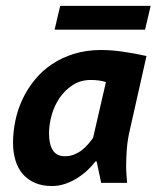

<svg xmlns="http://www.w3.org/2000/svg" viewBox="-20 -622 540 654"><path d="M421.4 -175.3Q414.6 -146 412.1 -115.5Q409.7 -85 409.7 -58.1Q409.7 -41 410.9 -24.9Q412.1 -8.8 413.1 1H324.7L309.1 -72.3H305.2Q294.4 -57.6 278.6 -42.7Q262.7 -27.8 243.4 -15.6Q224.1 -3.4 202.1 4.2Q180.2 11.7 156.7 11.7Q124.5 11.7 99.9 1.2Q75.2 -9.3 58.3 -28.3Q41.5 -47.4 33 -74.7Q24.4 -102.1 24.4 -135.7Q24.4 -173.3 32.5 -211.7Q40.5 -250 57.1 -284.9Q73.7 -319.8 98.6 -350.3Q123.5 -380.9 157 -403.3Q190.4 -425.8 232.4 -438.7Q274.4 -451.7 325.2 -451.7Q358.9 -451.7 399.7 -445.8Q440.4 -439.9 479 -431.2ZM200.7 -89.8Q218.3 -89.8 233.2 -95.9Q248 -102.1 259.8 -111.3Q271.5 -120.6 280.8 -131.6Q290 -142.6 296.9 -151.9L340.8 -342.3Q329.6 -346.2 316.4 -347.9Q303.2 -349.6 289.6 -349.6Q254.9 -349.6 228.5 -332.8Q202.1 -315.9 183.8 -289.6Q165.5 -263.2 156.2 -230.7Q147 -198.2 147 -167Q147 -130.9 159.9 -110.4Q172.9 -89.8 200.7 -89.8ZM185.1 -602.1H493.2L474.1 -521H166Z"/></svg>

Font: PT Astra Sans
Style: Bold Italic
Weight: 700
Italic angle: -16°
Designer: A.Korolkova, I. Chaeva
Foundry: ParaType Ltd
Version: Version 1.002W